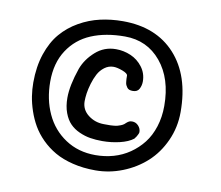

<svg xmlns="http://www.w3.org/2000/svg" viewBox="-77 -775 1013 880"><g transform="rotate(10 429.5 -335.5)"><path d="M70.3 -334.5Q70.3 -408.7 90.3 -468.3Q110.4 -527.8 144.3 -567.4Q178.2 -606.9 224.6 -633.3Q271 -659.7 321.3 -671.1Q371.6 -682.6 426.8 -682.6Q581.5 -682.6 670.2 -585.4Q758.8 -488.3 758.8 -318.4Q758.8 -246.6 730.2 -183.8Q701.7 -121.1 654.8 -78.6Q607.9 -36.1 546.4 -11.7Q484.9 12.7 419.9 12.7Q362.8 12.7 314.2 0.7Q265.6 -11.2 230.5 -31.5Q195.3 -51.8 167.2 -79.8Q139.2 -107.9 121.3 -138.9Q103.5 -169.9 91.8 -204.6Q80.1 -239.3 75.2 -271Q70.3 -302.7 70.3 -334.5ZM146 -352.5Q146 -270 176.8 -203.1Q207.5 -136.2 267.8 -96.2Q328.1 -56.2 407.7 -56.2Q451.7 -56.2 491.9 -67.6Q532.2 -79.1 566.4 -102.5Q600.6 -126 626 -158.4Q651.4 -190.9 665.8 -235.8Q680.2 -280.8 680.2 -332.5Q680.2 -460 615.7 -537.6Q551.3 -615.2 447.8 -615.2Q358.4 -615.2 291.5 -587.2Q224.6 -559.1 185.3 -499Q146 -439 146 -352.5ZM236.3 -293Q236.3 -350.1 264.6 -432.1Q281.7 -478.5 322.3 -514.6Q362.8 -550.8 417.5 -550.8Q453.6 -550.8 486.6 -536.6Q519.5 -522.5 541.7 -493.2Q564 -463.9 564 -425.8Q564 -407.7 555.7 -391.6Q547.4 -375.5 525.9 -375.5Q516.6 -375.5 509.8 -377.9Q502.9 -380.4 499 -386Q495.1 -391.6 492.7 -396.5Q490.2 -401.4 489.3 -410.4Q488.3 -419.4 488 -424.8Q487.8 -430.2 487.8 -439.9Q487.8 -450.2 462.6 -459.7Q437.5 -469.2 420.4 -469.2Q397.5 -469.2 378.7 -455.1Q359.9 -440.9 348.9 -420.2Q337.9 -399.4 330.3 -374Q322.8 -348.6 319.8 -327.9Q316.9 -307.1 316.9 -291Q316.9 -252 348.6 -227.3Q380.4 -202.6 422.4 -202.6H435.5Q448.7 -202.6 452.1 -202.6Q455.6 -202.6 467 -203.6Q478.5 -204.6 484.6 -206.3Q490.7 -208 499.3 -211.2Q507.8 -214.4 514.2 -219.2Q515.1 -220.2 522 -226.3Q528.8 -232.4 534.4 -234.9Q540 -237.3 547.9 -237.3Q564.9 -237.3 576.9 -224.4Q588.9 -211.4 588.9 -195.3Q588.9 -188.5 580.1 -173.8Q577.1 -169.4 571.3 -161.6Q548.8 -144 509.3 -134.5Q469.7 -125 427.7 -125Q397.5 -125 371.8 -129.2Q346.2 -133.3 320.6 -144.8Q294.9 -156.2 276.9 -174.6Q258.8 -192.9 247.6 -223.1Q236.3 -253.4 236.3 -293Z"/></g></svg>

Font: Short Stack
Style: Regular
Weight: 400
Designer: James Grieshaber
Foundry: James Grieshaber
Version: Version 1.002